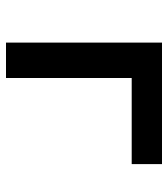

<svg xmlns="http://www.w3.org/2000/svg" viewBox="20 -580 560 640"><g transform="rotate(90 300.0 -260.0)"><path d="M122 0V-520H527V-419H240V0Z"/></g></svg>

Font: R Plex Mono
Style: Bold
Weight: 700
Monospace: yes
Designer: Belleve Invis
Foundry: Belleve Invis
Version: Version 31.8.0